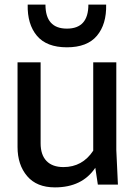

<svg xmlns="http://www.w3.org/2000/svg" viewBox="-20 -800 585 832"><path d="M100 -780H177Q177 -676 270 -676Q363 -676 363 -780H440Q442 -695 400 -645Q358 -595 270 -595Q182 -595 140 -645Q98 -695 100 -780ZM156 -530V-179Q156 -129 181.5 -102.5Q207 -76 255 -76Q337 -76 384 -147V-530H484V-150L491 0H404L393 -73Q336 12 218 12Q139 12 97.5 -37Q56 -86 56 -163V-530Z"/></svg>

Font: Coupeur_Texte
Style: Regular
Weight: 400
Designer: Léa Rolland
Version: Version 1.000;PS 001.000;hotconv 1.0.88;makeotf.lib2.5.64775